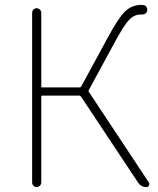

<svg xmlns="http://www.w3.org/2000/svg" viewBox="-20 -759 643 779"><path d="M339.8 -392.6Q337.9 -388.7 340.8 -385.7L584 -18.6Q585.9 -15.6 585.9 -11.7Q585.9 -8.8 584 -5.9Q581.1 0 574.2 0Q551.8 0 540 -18.6L308.6 -367.2Q305.7 -371.1 301.8 -371.1H151.4Q147.5 -371.1 147.5 -366.2V-18.6Q147.5 -10.7 141.6 -5.4Q135.7 0 128.4 0Q121.1 0 115.7 -5.4Q110.4 -10.7 110.4 -18.6V-707Q110.4 -714.8 115.7 -720.2Q121.1 -725.6 128.4 -725.6Q135.7 -725.6 141.6 -720.2Q147.5 -714.8 147.5 -707V-408.2Q147.5 -404.3 151.4 -404.3H302.7Q306.6 -404.3 309.6 -408.2L414.1 -600.6Q460 -686.5 487.8 -712.9Q515.6 -739.3 554.7 -739.3Q557.6 -739.3 561.5 -738.3Q569.3 -738.3 574.2 -731Q579.1 -723.6 577.1 -714.8Q576.2 -708 569.3 -703.6Q562.5 -699.2 554.7 -700.2Q552.7 -700.2 551.8 -700.2Q525.4 -700.2 504.9 -679.7Q484.4 -659.2 446.3 -588.9Z"/></svg>

Font: Gen Jyuu Gothic ExtraLight
Style: Regular
Weight: 100
Designer: [Source Han Sans]
Ryoko NISHIZUKA  (kana & ideographs); Paul D. Hunt (Latin, Greek & Cyrillic); Wenlong ZHANG  (bopomofo
Version: Version 1.002.20150607